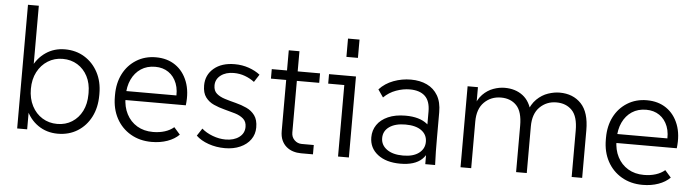

<svg xmlns="http://www.w3.org/2000/svg" viewBox="-46 -924 4090 1129"><g transform="rotate(5 1998.5 -360.0)"><path d="M319 10Q253 10 202.5 -25Q152 -60 127 -121L138 -134V0H79V-730H143V-348L131 -363Q156 -420 205.5 -454Q255 -488 319 -488Q384 -488 434.5 -457Q485 -426 514 -371.5Q543 -317 543 -246V-237Q543 -164 514.5 -108.5Q486 -53 435.5 -21.5Q385 10 319 10ZM311 -47Q360 -47 398 -71Q436 -95 457.5 -137.5Q479 -180 479 -237V-246Q479 -301 457.5 -342.5Q436 -384 398 -407.5Q360 -431 311 -431Q262 -431 223 -406.5Q184 -382 161.5 -339Q139 -296 139 -239Q139 -182 161.5 -138.5Q184 -95 223 -71Q262 -47 311 -47Z M873 10Q803 10 749 -21.5Q695 -53 665 -108.5Q635 -164 635 -237V-247Q635 -317 662.5 -371Q690 -425 740.5 -456.5Q791 -488 856 -488Q923 -488 971 -455Q1019 -422 1042 -362Q1065 -302 1055 -222H681V-275H1021L993 -247Q1000 -304 984 -345.5Q968 -387 935 -409.5Q902 -432 857 -432Q808 -432 772.5 -408.5Q737 -385 717.5 -343.5Q698 -302 698 -247V-237Q698 -182 720 -139.5Q742 -97 782 -73Q822 -49 876 -49Q914 -49 945.5 -59Q977 -69 999 -88L1035 -47Q1008 -20 966 -5Q924 10 873 10Z M1305 9Q1254 9 1208.5 -7Q1163 -23 1135 -50L1164 -94Q1190 -71 1228.5 -56.5Q1267 -42 1305 -42Q1354 -42 1385 -65Q1416 -88 1416 -126Q1416 -157 1396.5 -174Q1377 -191 1347 -200Q1317 -209 1283.5 -217.5Q1250 -226 1220 -239.5Q1190 -253 1171 -278.5Q1152 -304 1152 -348Q1152 -410 1198 -449Q1244 -488 1321 -488Q1365 -488 1404 -474.5Q1443 -461 1471 -439L1442 -394Q1417 -413 1386 -424.5Q1355 -436 1320 -436Q1273 -436 1243 -413Q1213 -390 1213 -353Q1213 -322 1232 -305.5Q1251 -289 1281.5 -279.5Q1312 -270 1346 -261.5Q1380 -253 1410.5 -239Q1441 -225 1460 -199Q1479 -173 1479 -128Q1479 -88 1457 -57Q1435 -26 1395.5 -8.5Q1356 9 1305 9Z M1754 0Q1730 0 1707.5 -7Q1685 -14 1667.5 -29Q1650 -44 1640 -66.5Q1630 -89 1630 -121V-597H1693V-117Q1693 -90 1711 -72.5Q1729 -55 1754 -55H1825V0ZM1540 -422V-478H1825V-422Z M1973 0V-450L2002 -422H1878V-478H2037V0ZM1971 -588V-696H2039V-588Z M2488 0 2487 -174 2480 -193V-310Q2480 -372 2449 -401Q2418 -430 2359 -430Q2320 -430 2278.5 -415Q2237 -400 2206 -369L2175 -414Q2209 -451 2258.5 -469.5Q2308 -488 2361 -488Q2415 -488 2456 -468.5Q2497 -449 2520 -410Q2543 -371 2543 -311V-159Q2543 -119 2543.5 -79.5Q2544 -40 2546 0ZM2341 10Q2257 10 2207.5 -28.5Q2158 -67 2158 -130Q2158 -171 2180 -203.5Q2202 -236 2245 -255Q2288 -274 2348 -274Q2431 -274 2476.5 -237Q2522 -200 2522 -139H2510Q2510 -69 2468 -29.5Q2426 10 2341 10ZM2353 -39Q2413 -39 2446.5 -64.5Q2480 -90 2480 -131Q2480 -173 2446.5 -197.5Q2413 -222 2352 -222Q2292 -222 2257 -197.5Q2222 -173 2222 -131Q2222 -90 2257 -64.5Q2292 -39 2353 -39Z M2696 0V-478H2757V-355L2742 -356Q2757 -406 2785 -434.5Q2813 -463 2847.5 -475.5Q2882 -488 2915 -488Q2978 -488 3021.5 -455Q3065 -422 3080 -353H3057Q3074 -405 3104.5 -434.5Q3135 -464 3171 -476Q3207 -488 3239 -488Q3318 -488 3366 -437.5Q3414 -387 3414 -281V0H3352V-274Q3352 -357 3317 -393Q3282 -429 3225 -429Q3167 -429 3127 -389.5Q3087 -350 3087 -275V0H3024V-274Q3024 -357 2989.5 -393Q2955 -429 2898 -429Q2839 -429 2799 -389.5Q2759 -350 2759 -275V0Z M3771 10Q3701 10 3647 -21.5Q3593 -53 3563 -108.5Q3533 -164 3533 -237V-247Q3533 -317 3560.5 -371Q3588 -425 3638.5 -456.5Q3689 -488 3754 -488Q3821 -488 3869 -455Q3917 -422 3940 -362Q3963 -302 3953 -222H3579V-275H3919L3891 -247Q3898 -304 3882 -345.5Q3866 -387 3833 -409.5Q3800 -432 3755 -432Q3706 -432 3670.5 -408.5Q3635 -385 3615.5 -343.5Q3596 -302 3596 -247V-237Q3596 -182 3618 -139.5Q3640 -97 3680 -73Q3720 -49 3774 -49Q3812 -49 3843.5 -59Q3875 -69 3897 -88L3933 -47Q3906 -20 3864 -5Q3822 10 3771 10Z"/></g></svg>

Font: SUSE Light
Style: Regular
Weight: 300
Designer: Rene Bieder
Foundry: SUSE
Version: Version 1.000